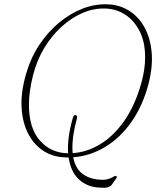

<svg xmlns="http://www.w3.org/2000/svg" viewBox="-20 -732 753 909"><path d="M489.5 -711.5Q546.5 -709.5 591.5 -681Q636.5 -652.5 664.2 -602.2Q692 -552 698 -484Q704 -416 683 -334.5Q656 -231.5 603 -155.8Q550 -80 478.8 -36.8Q407.5 6.5 326.5 12.5Q336.5 62.5 365.8 87Q395 111.5 436 117Q469 121.5 487.5 116.8Q506 112 514.8 106Q523.5 100 528 100.5Q531 101 532.5 104Q534 107 531 111.5L510 141.5Q503.5 151 489.8 154.8Q476 158.5 447 156Q390 152 352.2 116Q314.5 80 305 13.5Q295.5 13.5 286.5 13Q230 11 185.2 -18Q140.5 -47 113.5 -99Q86.5 -151 82.2 -222.2Q78 -293.5 103 -380.5Q124 -455 164.2 -516.8Q204.5 -578.5 257.5 -623Q310.5 -667.5 370 -690.8Q429.5 -714 489.5 -711.5ZM297 -6.5Q300 -6.5 302.5 -6.5Q300 -40.5 305.2 -81.8Q310.5 -123 324 -171Q325.5 -177 328.5 -182.5Q331.5 -188 338 -187Q348 -185.5 343.5 -168Q330 -118 325.5 -78Q321 -38 324 -7Q391 -11 454 -49Q517 -87 567.8 -159Q618.5 -231 648.5 -337Q667.5 -403.5 667 -461.5Q667 -532 641.8 -582.8Q616.5 -633.5 574.5 -661.5Q532.5 -689.5 481 -691.5Q426.5 -694 373 -671.5Q319.5 -649 272.2 -606.2Q225 -563.5 189.5 -504.8Q154 -446 136.5 -376Q126.5 -337 121.8 -302Q117 -267 117 -236Q117 -127 167.5 -68.2Q218 -9.5 297 -6.5Z"/></svg>

Font: Fraunces 72pt Soft Thin
Style: Italic
Weight: 100
Italic angle: -16°
Version: Version 1.000;[0bf87f6ff]